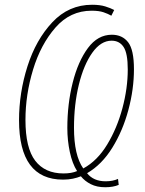

<svg xmlns="http://www.w3.org/2000/svg" viewBox="-20 -745 610 807"><path d="M479 32 476 7Q454 17 424 17Q373 17 346 -17Q408 -53 452 -124Q496 -195 519.5 -282.5Q543 -370 543 -454Q543 -536 518.5 -567.5Q494 -599 450 -599Q391 -599 349.5 -543Q308 -487 285.5 -397.5Q263 -308 263 -207Q263 -155 273.5 -106Q284 -57 304 -26Q281 -16 247 -16Q169 -16 128 -69.5Q87 -123 87 -241Q87 -347 119 -452.5Q151 -558 213 -629Q275 -700 365 -700Q396 -700 415 -693.5Q434 -687 448 -679L460 -703Q445 -711 422.5 -718Q400 -725 367 -725Q269 -725 200 -651.5Q131 -578 95.5 -466.5Q60 -355 60 -240Q60 10 245 10Q268 10 286.5 6Q305 2 320 -4Q336 16 361.5 29Q387 42 422 42Q456 42 479 32ZM291 -208Q291 -306 311.5 -389.5Q332 -473 368 -523.5Q404 -574 449 -574Q482 -574 499.5 -547.5Q517 -521 517 -453Q517 -374 494.5 -290Q472 -206 430.5 -137.5Q389 -69 330 -37Q291 -92 291 -208Z"/></svg>

Font: Noto Sans Display SemiCondensed Thin
Style: Italic
Weight: 250
Width: 4
Designer: Monotype Design team
Foundry: Monotype Imaging Inc.
Version: 1.000